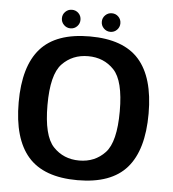

<svg xmlns="http://www.w3.org/2000/svg" viewBox="-51 -751 724 803"><g transform="rotate(5 310.5 -350.0)"><path d="M303.5 4.5Q445 4.5 510.5 -70.8Q576 -146 576 -298.5Q576 -450 510.5 -524.5Q445 -599 303.5 -599Q162 -599 96.2 -524.5Q30.5 -450 30.5 -298.5Q30.5 -146 96.2 -70.8Q162 4.5 303.5 4.5ZM303.5 -78Q237.5 -78 194.5 -123.5Q151.5 -169 151.5 -298Q151.5 -426 194.5 -471Q237.5 -516 303.5 -516Q369.5 -516 412.2 -471Q455 -426 455 -298Q455 -169 412.2 -123.5Q369.5 -78 303.5 -78ZM219 -625.5Q235.5 -625.5 246.8 -637Q258 -648.5 258 -664.5Q258 -681 246.8 -692.2Q235.5 -703.5 219 -703.5Q203 -703.5 191.5 -692.2Q180 -681 180 -664.5Q180 -648.5 191.5 -637Q203 -625.5 219 -625.5ZM386.5 -625.5Q403 -625.5 414.2 -637Q425.5 -648.5 425.5 -664.5Q425.5 -681 414.2 -692.2Q403 -703.5 386.5 -703.5Q370.5 -703.5 359 -692.2Q347.5 -681 347.5 -664.5Q347.5 -648.5 359 -637Q370.5 -625.5 386.5 -625.5Z"/></g></svg>

Font: Anybody UltraCondensed Thin Medium
Style: Regular
Weight: 500
Version: Version 1.111